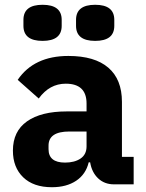

<svg xmlns="http://www.w3.org/2000/svg" viewBox="-20 -771 609 803"><path d="M78 -663V-688Q78 -751 158 -751Q238 -751 238 -688V-663Q238 -600 158 -600Q78 -600 78 -663ZM298 -663V-688Q298 -751 378 -751Q458 -751 458 -688V-663Q458 -600 378 -600Q298 -600 298 -663ZM539 0H457Q417 0 390.5 -25Q364 -50 357 -92H351Q339 -42 298.5 -15Q258 12 197 12Q120 12 77 -29.5Q34 -71 34 -141Q34 -222 93 -263.5Q152 -305 259 -305H342V-338Q342 -421 255 -421Q187 -421 142 -359L54 -437Q122 -537 266 -537Q376 -537 433 -488Q490 -439 490 -345V-115H539ZM252 -91Q292 -91 317 -108Q342 -125 342 -159V-221H270Q183 -221 183 -162V-147Q183 -91 252 -91Z"/></svg>

Font: Aneliza
Style: Bold
Weight: 700
Designer: Mike Abbink, Paul van der Laan, Pieter van Rosmalen
Foundry: Bold Monday
Version: Version 3.0